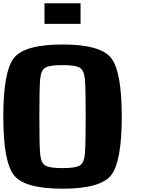

<svg xmlns="http://www.w3.org/2000/svg" viewBox="-20 -1145 884 1165"><path d="M500 -437.5Q500 -609.4 495.1 -664.1Q490.2 -718.8 463.9 -734.4Q437.5 -750 359.4 -750Q281.2 -750 254.9 -734.4Q228.5 -718.8 223.6 -664.1Q218.8 -609.4 218.8 -437.5Q218.8 -265.6 223.6 -210.9Q228.5 -156.2 254.9 -140.6Q281.2 -125 359.4 -125Q437.5 -125 463.9 -140.6Q490.2 -156.2 495.1 -210.9Q500 -265.6 500 -437.5ZM718.8 -437.5Q718.8 -164.1 654.3 -82Q589.8 0 359.4 0Q128.9 0 64.5 -82Q0 -164.1 0 -437.5Q0 -710.9 64.5 -793Q128.9 -875 359.4 -875Q589.8 -875 654.3 -793Q718.8 -710.9 718.8 -437.5ZM468.8 -1125V-1000H250V-1125Z"/></svg>

Font: CraftyPE
Style: Regular
Weight: 400
Designer: Erek Butcher
Foundry: Haunted Coop
Version: Version 0.018;April 4, 2024;FontCreator 15.0.0.2962 64-bit